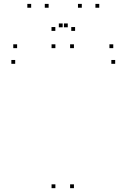

<svg xmlns="http://www.w3.org/2000/svg" viewBox="-20 -971 660 1001"><path d="M365.5 -720V-740H345.5V-720ZM268.8 -720V-740H248.8V-720ZM268.8 10V-10H248.8V10ZM365.5 10V-10H345.5V10ZM580.5 -638.3V-658.3H560.5V-638.3ZM570.5 -720V-740H550.5V-720ZM69.2 -720V-740H49.2V-720ZM59.2 -638.3V-658.3H39.2V-638.3ZM233.5 -930.7V-950.7H213.5V-930.7ZM333.3 -828.7V-848.7H313.3V-828.7ZM306.7 -828.7V-848.7H286.7V-828.7ZM406.5 -930.7V-950.7H386.5V-930.7ZM497.5 -930.7V-950.7H477.5V-930.7ZM371.5 -810V-830H351.5V-810ZM268.5 -810V-830H248.5V-810ZM142.5 -930.7V-950.7H122.5V-930.7Z"/></svg>

Font: Monaspace Argon Dots Var
Style: Regular
Weight: 400
Designer: Riley Cran and the Lettermatic Team
Version: Version 1.100 (Monaspace Argon Dots)